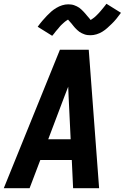

<svg xmlns="http://www.w3.org/2000/svg" viewBox="-29 -999 662 1019"><path d="M-9 0 289 -735H442L497 0H359L352 -150H185L128 0ZM227 -260H346L335 -490Q335 -502 334 -514.5Q333 -527 333 -539Q328 -527 323.5 -514.5Q319 -502 314 -490ZM248 -809 171 -857Q184 -875 196.5 -889.5Q209 -904 220.5 -916Q232 -928 243.5 -938Q255 -948 270 -957Q285 -966 301 -971Q317 -976 333 -976Q341 -976 349 -975Q357 -974 364 -971.5Q371 -969 378.5 -965.5Q386 -962 391.5 -958Q397 -954 403.5 -948Q410 -942 415 -936.5Q420 -931 424 -926.5Q428 -922 434 -914.5Q440 -907 444.5 -902.5Q449 -898 452 -893Q455 -895 459 -897.5Q463 -900 467.5 -903.5Q472 -907 475 -909.5Q478 -912 480.5 -914.5Q483 -917 486 -920Q489 -923 492 -926Q495 -929 498.5 -933Q502 -937 505.5 -941Q509 -945 512.5 -949.5Q516 -954 520 -958.5Q524 -963 528 -968.5Q532 -974 536 -979L613 -931Q600 -913 588 -898.5Q576 -884 564 -872.5Q552 -861 540.5 -850.5Q529 -840 514.5 -831Q500 -822 483.5 -817Q467 -812 451 -812Q443 -812 435 -813Q427 -814 420 -816.5Q413 -819 405.5 -822.5Q398 -826 392.5 -830Q387 -834 380.5 -840Q374 -846 369 -851.5Q364 -857 360.5 -861.5Q357 -866 351 -873.5Q345 -881 339.5 -886.5Q334 -892 332 -895Q329 -893 325 -890.5Q321 -888 316.5 -884.5Q312 -881 309.5 -878.5Q307 -876 304 -873.5Q301 -871 298 -868Q295 -865 292 -862Q289 -859 286 -855Q283 -851 279.5 -847Q276 -843 272 -838.5Q268 -834 264.5 -829.5Q261 -825 257 -819.5Q253 -814 248 -809Z"/></svg>

Font: Iosevka SS04 XBd Ex Obl
Style: Regular
Weight: 800
Width: 7
Italic angle: -9°
Monospace: yes
Designer: Belleve Invis
Foundry: Belleve Invis
Version: Version 19.0.0; ttfautohint (v1.8.4)